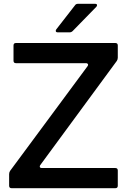

<svg xmlns="http://www.w3.org/2000/svg" viewBox="-20 -989 671 1009"><path d="M41 0Q28 0 28 -13V-74Q28 -83 33 -91L440 -641Q443 -646 443 -648Q443 -652 440 -654.5Q437 -657 432 -657H64Q51 -657 51 -670V-750Q51 -763 64 -763H586Q599 -763 599 -750V-686Q599 -677 594 -669L192 -122Q189 -118 189 -114Q189 -106 200 -106H586Q599 -106 599 -93V-13Q599 0 586 0ZM284 -819Q273 -819 273 -827Q273 -831 276 -835L374 -961Q379 -969 390 -969H479Q490 -969 490 -962Q490 -957 486 -953L362 -826Q355 -819 346 -819Z"/></svg>

Font: Open Sauce Two Medium
Style: Regular
Weight: 500
Designer: Alfredo Marco Pradil
Foundry: Creative Sauce Fz LLC
Version: Version 1.477